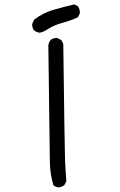

<svg xmlns="http://www.w3.org/2000/svg" viewBox="-20 -847 540 865"><path d="M234.4 -675.8Q218.8 -675.8 208 -667Q199.7 -656.2 197.8 -642.1L204.6 -117.7Q205.6 -62 220.7 -12.2Q231 -4.4 244.1 -2.4Q257.8 -4.4 270 -12.7L278.8 -30.3Q274.9 -80.6 272.9 -131.6Q271 -182.6 265.1 -649.4L256.3 -666.5L239.3 -675.3Q236.8 -675.8 234.4 -675.8ZM339.4 -786.1Q339.8 -789.1 339.8 -792Q339.8 -794.9 338.9 -799.3Q337.4 -809.6 331.1 -818.8L314 -827.1Q266.1 -815.9 220.2 -802.5Q174.3 -789.1 134.3 -758.8L125.5 -741.2Q125 -738.8 125 -736.3Q125 -720.7 133.8 -710Q144.5 -701.7 158.2 -699.7Q174.8 -701.7 198.7 -717.8Q224.6 -734.4 261.5 -744.1Q298.3 -753.9 330.6 -769Z"/></svg>

Font: Bakudai
Style: Light
Weight: 300
Version: Version 1.48